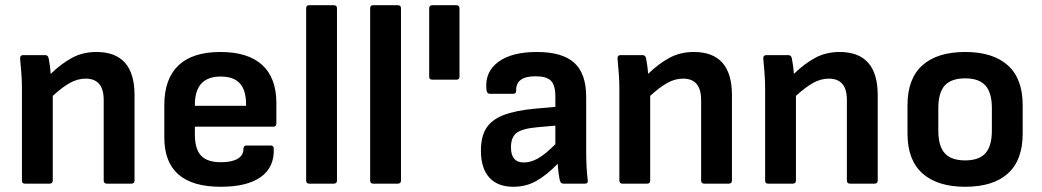

<svg xmlns="http://www.w3.org/2000/svg" viewBox="-20 -703 3987 735"><path d="M75 0Q64 0 64 -12V-367Q64 -395 61.5 -426Q59 -457 57 -478Q56 -492 69 -492H153Q163 -492 166 -481Q168 -472 170.5 -454.5Q173 -437 174 -420Q214 -459 255.5 -481.5Q297 -504 349 -504Q495 -504 495 -339V-12Q495 0 483 0H389Q377 0 377 -12V-320Q377 -402 308 -402Q277 -402 247.5 -385.5Q218 -369 182 -336V-12Q182 0 170 0Z M825 12Q609 12 609 -177V-301Q609 -401 663 -452.5Q717 -504 824 -504Q929 -504 983.5 -454.5Q1038 -405 1038 -308V-230Q1038 -218 1026 -218H726V-188Q726 -133 749.5 -107.5Q773 -82 826 -82Q867 -82 889.5 -95Q912 -108 912 -134Q912 -146 924 -146H1016Q1027 -146 1028 -135Q1031 -63 978.5 -25.5Q926 12 825 12ZM726 -298H922V-303Q922 -358 898 -384Q874 -410 825 -410Q726 -410 726 -302Z M1163 0Q1152 0 1152 -12V-671Q1152 -683 1163 -683H1258Q1270 -683 1270 -671V-12Q1270 0 1258 0Z M1408 0Q1397 0 1397 -12V-671Q1397 -683 1408 -683H1503Q1515 -683 1515 -671V-12Q1515 0 1503 0Z M1635 -398Q1623 -398 1623 -409V-671Q1623 -683 1635 -683H1727Q1739 -683 1739 -671V-409Q1739 -398 1727 -398Z M1945 12Q1885 12 1853 -23.5Q1821 -59 1821 -127Q1821 -179 1841 -211.5Q1861 -244 1906.5 -262Q1952 -280 2028 -287L2106 -294V-334Q2106 -377 2089 -394Q2072 -411 2030 -411Q1954 -411 1956 -356Q1956 -344 1945 -344H1855Q1843 -344 1842 -362Q1836 -428 1887.5 -466Q1939 -504 2035 -504Q2133 -504 2178.5 -462.5Q2224 -421 2224 -332V-124Q2224 -91 2225.5 -63.5Q2227 -36 2230 -13Q2232 0 2219 0H2136Q2126 0 2123 -13Q2121 -21 2118.5 -39Q2116 -57 2115 -76Q2073 -33 2033.5 -10.5Q1994 12 1945 12ZM1936 -139Q1936 -81 1985 -81Q2012 -81 2039.5 -96.5Q2067 -112 2106 -151V-222L2038 -216Q1980 -211 1958 -194.5Q1936 -178 1936 -139Z M2362 0Q2351 0 2351 -12V-367Q2351 -395 2348.5 -426Q2346 -457 2344 -478Q2343 -492 2356 -492H2440Q2450 -492 2453 -481Q2455 -472 2457.5 -454.5Q2460 -437 2461 -420Q2501 -459 2542.5 -481.5Q2584 -504 2636 -504Q2782 -504 2782 -339V-12Q2782 0 2770 0H2676Q2664 0 2664 -12V-320Q2664 -402 2595 -402Q2564 -402 2534.5 -385.5Q2505 -369 2469 -336V-12Q2469 0 2457 0Z M2920 0Q2909 0 2909 -12V-367Q2909 -395 2906.5 -426Q2904 -457 2902 -478Q2901 -492 2914 -492H2998Q3008 -492 3011 -481Q3013 -472 3015.5 -454.5Q3018 -437 3019 -420Q3059 -459 3100.5 -481.5Q3142 -504 3194 -504Q3340 -504 3340 -339V-12Q3340 0 3328 0H3234Q3222 0 3222 -12V-320Q3222 -402 3153 -402Q3122 -402 3092.5 -385.5Q3063 -369 3027 -336V-12Q3027 0 3015 0Z M3675 12Q3569 12 3511.5 -39Q3454 -90 3454 -192V-300Q3454 -402 3511 -453Q3568 -504 3675 -504Q3781 -504 3838 -453Q3895 -402 3895 -300V-192Q3895 -90 3838.5 -39Q3782 12 3675 12ZM3675 -89Q3728 -89 3752.5 -116.5Q3777 -144 3777 -203V-289Q3777 -348 3752.5 -375.5Q3728 -403 3675 -403Q3621 -403 3596.5 -375.5Q3572 -348 3572 -289V-203Q3572 -144 3596.5 -116.5Q3621 -89 3675 -89Z"/></svg>

Font: Sofia Sans
Style: Bold
Weight: 700
Designer: Botio Nikoltchev, Ani Petrova
Foundry: lettersoup
Version: Version 4.100; ttfautohint (v1.8.4.7-5d5b)